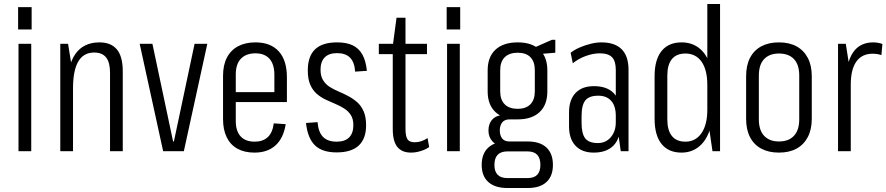

<svg xmlns="http://www.w3.org/2000/svg" viewBox="-20 -760 4455 965"><path d="M137 -540V0H73V-540ZM139 -724V-612H71V-724Z M533 -395Q533 -446 513.5 -471Q494 -496 453 -496Q400 -496 373.5 -451Q347 -406 347 -317L317 -250V-309Q317 -428 358 -487.5Q399 -547 480 -547Q538 -547 567.5 -511.5Q597 -476 597 -402V0H533ZM283 -540H322L347 -386V0H283Z M682 -540H746L850 -49H854L958 -540H1022L904 0H800Z M1259 7Q1209 7 1173.5 -12.5Q1138 -32 1119.5 -70Q1101 -108 1101 -161V-379Q1101 -433 1120.5 -470.5Q1140 -508 1176.5 -527.5Q1213 -547 1264 -547Q1340 -547 1381 -502Q1422 -457 1422 -371V-247H1153V-297H1369L1359 -263V-384Q1359 -437 1334.5 -464.5Q1310 -492 1264 -492Q1217 -492 1191 -465Q1165 -438 1165 -386V-152Q1165 -101 1189.5 -74.5Q1214 -48 1260 -48Q1301 -48 1325.5 -70.5Q1350 -93 1356 -140L1416 -136Q1405 -66 1365 -29.5Q1325 7 1259 7Z M1672 6Q1599 6 1562.5 -30Q1526 -66 1518 -142L1576 -146Q1580 -96 1603.5 -72Q1627 -48 1672 -48Q1714 -48 1735 -69.5Q1756 -91 1756 -131Q1756 -162 1743.5 -181.5Q1731 -201 1711 -214Q1691 -227 1666 -237.5Q1641 -248 1616.5 -259.5Q1592 -271 1571.5 -289Q1551 -307 1539 -335Q1527 -363 1527 -406Q1527 -477 1563.5 -512Q1600 -547 1674 -547Q1722 -547 1753 -532Q1784 -517 1801.5 -485.5Q1819 -454 1824 -404L1765 -400Q1762 -447 1739.5 -470Q1717 -493 1674 -493Q1633 -493 1612 -471.5Q1591 -450 1591 -410Q1591 -378 1603.5 -357.5Q1616 -337 1636 -324Q1656 -311 1681 -300.5Q1706 -290 1730.5 -277Q1755 -264 1775 -246.5Q1795 -229 1807.5 -201Q1820 -173 1820 -130Q1820 -63 1783 -28.5Q1746 6 1672 6Z M2046 7Q2000 7 1977 -21.5Q1954 -50 1954 -112V-529L1973 -671H2018V-113Q2018 -75 2028 -60Q2038 -45 2064 -45Q2082 -45 2098 -50.5Q2114 -56 2129 -66L2137 -21Q2125 -12 2109.5 -6Q2094 0 2078.5 3.5Q2063 7 2046 7ZM1884 -540H2126V-488H1884Z M2291 -540V0H2227V-540ZM2293 -724V-612H2225V-724Z M2582 -160Q2510 -160 2470.5 -196.5Q2431 -233 2431 -301V-406Q2431 -474 2470.5 -510.5Q2510 -547 2582 -547Q2653 -547 2692 -510.5Q2731 -474 2731 -406V-301Q2731 -233 2692 -196.5Q2653 -160 2582 -160ZM2531 185Q2468 185 2434.5 155Q2401 125 2401 69Q2401 12 2434.5 -18.5Q2468 -49 2531 -49H2632Q2694 -49 2726.5 -18.5Q2759 12 2759 69Q2759 125 2726.5 155Q2694 185 2632 185ZM2632 135Q2696 135 2696 69Q2696 1 2632 1H2530Q2465 1 2465 69Q2465 135 2530 135ZM2515 -27Q2476 -27 2455.5 -49Q2435 -71 2435 -104Q2435 -139 2455.5 -160.5Q2476 -182 2516 -182H2582V-160H2541Q2516 -160 2504 -144.5Q2492 -129 2492 -104Q2492 -80 2503.5 -64.5Q2515 -49 2540 -49H2582V-27ZM2582 -213Q2623 -213 2645.5 -235.5Q2668 -258 2668 -301V-407Q2668 -450 2646 -472.5Q2624 -495 2582 -495Q2540 -495 2517 -472.5Q2494 -450 2494 -407V-301Q2494 -258 2517 -235.5Q2540 -213 2582 -213ZM2650 -514 2754 -560H2771V-495L2650 -485Z M3075 -176V-409Q3075 -453 3056 -472.5Q3037 -492 2995 -492Q2961 -492 2924 -478.5Q2887 -465 2859 -442L2848 -495Q2869 -511 2895 -522Q2921 -533 2949 -540Q2977 -547 3003 -547Q3070 -547 3104.5 -512.5Q3139 -478 3139 -409V0H3100ZM2964 7Q2905 7 2872.5 -27.5Q2840 -62 2840 -125V-195Q2840 -258 2872.5 -292.5Q2905 -327 2965 -327Q3029 -327 3063 -293.5Q3097 -260 3097 -197V-126Q3097 -62 3062.5 -27.5Q3028 7 2964 7ZM2985 -41Q3025 -41 3050 -70.5Q3075 -100 3075 -145V-178Q3075 -227 3052 -253Q3029 -279 2987 -279Q2941 -279 2922 -255.5Q2903 -232 2903 -176V-143Q2903 -88 2921.5 -64.5Q2940 -41 2985 -41Z M3405 7Q3340 7 3305 -36.5Q3270 -80 3270 -163V-377Q3270 -460 3305 -503.5Q3340 -547 3406 -547Q3454 -547 3489.5 -521.5Q3525 -496 3543.5 -448Q3562 -400 3562 -332V-210Q3562 -144 3543 -95Q3524 -46 3488.5 -19.5Q3453 7 3405 7ZM3425 -48Q3476 -48 3505.5 -90.5Q3535 -133 3535 -208V-333Q3535 -409 3506 -450Q3477 -491 3425 -491Q3380 -491 3357 -463Q3334 -435 3334 -380V-159Q3334 -105 3357 -76.5Q3380 -48 3425 -48ZM3535 -178V-740H3599V0H3561Z M3895 7Q3843 7 3806 -13Q3769 -33 3749.5 -71Q3730 -109 3730 -163V-377Q3730 -431 3749.5 -469Q3769 -507 3806 -527Q3843 -547 3895 -547Q3947 -547 3983.5 -527Q4020 -507 4040 -469Q4060 -431 4060 -377V-163Q4060 -109 4040 -71Q4020 -33 3983.5 -13Q3947 7 3895 7ZM3895 -49Q3944 -49 3970.5 -77.5Q3997 -106 3997 -160V-380Q3997 -435 3970.5 -463Q3944 -491 3895 -491Q3847 -491 3820.5 -463Q3794 -435 3794 -380V-160Q3794 -106 3820.5 -77.5Q3847 -49 3895 -49Z M4192 -540H4231L4256 -380V0H4192ZM4233 -349Q4233 -446 4267.5 -496.5Q4302 -547 4369 -547Q4380 -547 4392 -545Q4404 -543 4415 -539L4410 -483Q4390 -490 4366 -490Q4312 -490 4284 -450.5Q4256 -411 4256 -335Z"/></svg>

Font: Pathway Extreme Condensed ExtraLight
Style: Regular
Weight: 250
Width: 3
Version: Version 1.001;gftools[0.9.26]